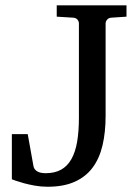

<svg xmlns="http://www.w3.org/2000/svg" viewBox="-20 -691 525 727"><path d="M400.9 -624Q390.6 -623 385.3 -616.2Q379.9 -609.4 379.9 -602.1V-252.9Q379.9 -190.4 368.2 -140.6Q356.4 -90.8 330.6 -56.2Q304.7 -21.5 262.7 -2.7Q220.7 16.1 160.2 16.1Q135.7 16.1 112.3 12Q88.9 7.8 70.3 2.7Q51.8 -2.4 39.3 -6.8Q26.9 -11.2 24.9 -12.2V-183.1H85L106.9 -61Q108.4 -53.7 113 -48.6Q117.7 -43.5 124 -40.5Q130.4 -37.6 137.9 -36.4Q145.5 -35.2 152.8 -35.2Q187 -35.2 210.9 -48.3Q234.9 -61.5 250 -87.9Q265.1 -114.3 272 -153.8Q278.8 -193.4 278.8 -246.1V-602.1Q278.8 -609.4 273.7 -616.2Q268.6 -623 257.8 -624L194.8 -627.9V-670.9H459V-627.9Z"/></svg>

Font: BabelStone Ogham Stemless
Style: Regular
Weight: 400
Designer: Andrew West
Foundry: BabelStone
Version: Version 2.02 March 14, 2022